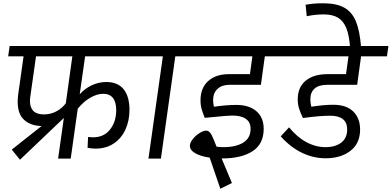

<svg xmlns="http://www.w3.org/2000/svg" viewBox="-20 -969 2393 1173"><path d="M500 -625 467 -393Q498 -428 540.5 -448Q583 -468 629 -468Q700 -468 735.5 -423.5Q771 -379 771 -298Q771 -232 746.5 -178Q722 -124 675 -92.5Q628 -61 563 -61Q542 -61 515 -66L518 -132Q540 -130 548 -130Q615 -130 652.5 -178Q690 -226 690 -296Q690 -345 670 -370.5Q650 -396 611 -396Q574 -396 533 -373Q492 -350 455 -305L412 0H335L370 -248L358 -237L102 7L52 -55L234 -199Q166 -201 127 -237Q88 -273 88 -347Q88 -367 91 -391L124 -625H30L39 -688H906L897 -625ZM382 -338 422 -625H200L166 -385Q163 -367 163 -353Q163 -270 248 -270Q291 -270 326 -289.5Q361 -309 382 -338Z M1172 -625H1051L963 0H887L975 -625H857L866 -688H1181Z M1282 -357Q1282 -346 1284 -334Q1286 -322 1287 -317Q1363 -328 1424 -328Q1502 -328 1546.5 -289.5Q1591 -251 1591 -182Q1591 -90 1523.5 -45.5Q1456 -1 1335 -1H1334L1397 149L1326 184L1261 -6Q1205 -14 1172.5 -33Q1140 -52 1140 -78Q1140 -97 1157.5 -119Q1175 -141 1199 -156Q1223 -171 1239 -171Q1252 -171 1262 -160Q1272 -149 1282 -125Q1292 -101 1303 -73Q1323 -70 1345 -70Q1422 -70 1466.5 -98Q1511 -126 1511 -182Q1511 -222 1482.5 -242.5Q1454 -263 1400 -263Q1371 -263 1273 -253L1231 -249Q1219 -278 1212 -302Q1205 -326 1205 -356Q1205 -432 1252 -474Q1299 -516 1378 -516H1507L1522 -625H1133L1141 -688H1742L1733 -625H1598L1574 -451H1383Q1336 -451 1309 -426Q1282 -401 1282 -357Z M1876 -362Q1876 -340 1882 -317Q1958 -329 2015 -329Q2097 -329 2138.5 -287.5Q2180 -246 2180 -178Q2180 -93 2121 -47.5Q2062 -2 1969 -2Q1895 -2 1825 -35.5Q1755 -69 1695 -136L1746 -191Q1795 -131 1852 -100.5Q1909 -70 1969 -70Q2028 -70 2064.5 -97.5Q2101 -125 2101 -178Q2101 -262 1997 -262Q1932 -262 1831 -248Q1817 -276 1808 -303Q1799 -330 1799 -362Q1799 -436 1847.5 -476Q1896 -516 1981 -516H2094L2109 -625H1695L1704 -688H2353L2344 -625H2186L2162 -451H1981Q1928 -451 1902 -428Q1876 -405 1876 -362Z M1957 -881Q1907 -881 1854 -870L1847 -940Q1894 -949 1954 -949Q2037 -949 2084.5 -921.5Q2132 -894 2155 -837Q2178 -780 2186 -681L2119 -675Q2114 -751 2096.5 -795.5Q2079 -840 2045.5 -860.5Q2012 -881 1957 -881Z"/></svg>

Font: FiraGO Book
Style: Italic
Weight: 350
Italic angle: -8°
Designer: bBox Type GmbH
Foundry: bBox Type GmbH
Version: Version 1.001